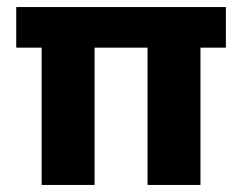

<svg xmlns="http://www.w3.org/2000/svg" viewBox="-20 -524 687 544"><path d="M98 0V-389H26V-504H620V-389H548V0H398V-389H248V0Z"/></svg>

Font: DM Sans Black
Style: Regular
Weight: 900
Designer: Colophon Foundry, Jonny Pinhorn
Foundry: Colophon Foundry
Version: Version 4.004; ttfautohint (v1.8.4.7-5d5b)